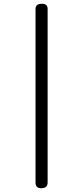

<svg xmlns="http://www.w3.org/2000/svg" viewBox="-20 -772 440 1016"><path d="M232 -725C232 -743 222 -752 202 -752C179 -752 168 -743 168 -725V194C168 214 178 224 198 224C221 224 232 214 232 194Z"/></svg>

Font: Dongle Light
Style: Regular
Weight: 300
Designer: Yanghee Ryu
Foundry: Yanghee Ryu
Version: Version 2.000